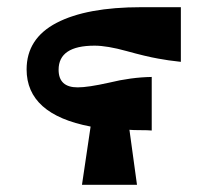

<svg xmlns="http://www.w3.org/2000/svg" viewBox="-20 -514 590 534"><path d="M54 -321Q54 -407 137.5 -450.5Q221 -494 373 -494H483V-342Q446 -346 420 -351Q386 -357 332 -372Q278 -387 243 -387Q143 -387 143 -320Q143 -271 196 -271Q225 -271 283 -284Q344 -299 402 -300V-151Q392 -152 371 -152Q350 -152 340 -153L361 0H208L232 -162Q54 -196 54 -321Z"/></svg>

Font: Coval
Style: Black
Weight: 1000
Foundry: Context Ltd
Version: Version 001.000